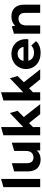

<svg xmlns="http://www.w3.org/2000/svg" viewBox="1406 -2188 790 3643"><g transform="rotate(-90 1801.5 -367.0)"><path d="M72 0H228V-742L72 -698Z M759 -494V-272C759 -173 707 -127 635 -127C566 -127 526 -167 526 -257V-538L370 -494V-234C370 -68 465 8 600 8C666 8 726 -17 767 -64V0H915V-538Z M1212 0V-137L1287 -211L1457 0H1646L1402 -310L1520 -429L1478 -575L1212 -322V-742L1056 -698V0Z M1872 0V-137L1947 -211L2117 0H2306L2062 -310L2180 -429L2138 -575L1872 -322V-742L1716 -698V0Z M2880 -267C2880 -440 2758 -546 2600 -546C2436 -546 2313 -430 2313 -269C2313 -109 2434 8 2620 8C2717 8 2792 -22 2842 -79L2759 -169C2722 -134 2681 -117 2624 -117C2542 -117 2485 -158 2470 -225H2877C2878 -238 2880 -255 2880 -267ZM2601 -428C2671 -428 2722 -384 2733 -316H2468C2479 -385 2530 -428 2601 -428Z M3311 -546C3238 -546 3175 -521 3133 -475L3123 -538L2984 -499V0H3140V-266C3140 -365 3194 -411 3269 -411C3338 -411 3378 -371 3378 -284V0H3534V-308C3534 -472 3438 -546 3311 -546Z"/></g></svg>

Font: Talent SemiBold
Style: Bold
Weight: 700
Designer: Mike Powis
Version: Version 1.001;hotconv 1.0.109;makeotfexe 2.5.65596